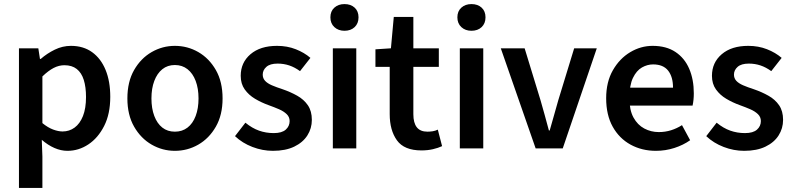

<svg xmlns="http://www.w3.org/2000/svg" viewBox="-20 -728 3892 942"><path d="M73 194V-491H168L176 -439H180Q211 -466 249 -484.5Q287 -503 328 -503Q389 -503 432 -472Q475 -441 498 -385Q521 -329 521 -253Q521 -169 491 -110Q461 -51 413.5 -19.5Q366 12 311 12Q279 12 247 -2Q215 -16 185 -42L188 40V194ZM287 -83Q320 -83 346 -102Q372 -121 387 -158.5Q402 -196 402 -252Q402 -301 391 -336Q380 -371 356.5 -389.5Q333 -408 296 -408Q269 -408 243 -394.5Q217 -381 188 -353V-124Q215 -102 240.5 -92.5Q266 -83 287 -83Z M838 12Q777 12 724 -18.5Q671 -49 638 -106.5Q605 -164 605 -245Q605 -327 638 -384.5Q671 -442 724 -472.5Q777 -503 838 -503Q900 -503 953 -472.5Q1006 -442 1039 -384.5Q1072 -327 1072 -245Q1072 -164 1039 -106.5Q1006 -49 953 -18.5Q900 12 838 12ZM838 -82Q874 -82 900 -102Q926 -122 940 -159Q954 -196 954 -245Q954 -294 940 -331Q926 -368 900 -388.5Q874 -409 838 -409Q802 -409 776.5 -388.5Q751 -368 737 -331Q723 -294 723 -245Q723 -196 737 -159Q751 -122 776.5 -102Q802 -82 838 -82Z M1319 12Q1268 12 1218.5 -7Q1169 -26 1133 -60L1184 -126Q1217 -99 1251 -87Q1285 -75 1323 -75Q1363 -75 1382 -92Q1401 -109 1401 -134Q1401 -154 1386.5 -168Q1372 -182 1349 -192Q1326 -202 1298 -212Q1262 -225 1231 -243.5Q1200 -262 1180.5 -289.5Q1161 -317 1161 -356Q1161 -421 1209 -462Q1257 -503 1339 -503Q1389 -503 1431 -486.5Q1473 -470 1503 -444L1452 -379Q1426 -398 1399 -407Q1372 -416 1342 -416Q1305 -416 1287 -400Q1269 -384 1269 -362Q1269 -344 1280.5 -331.5Q1292 -319 1314 -309.5Q1336 -300 1367 -290Q1405 -277 1438 -258.5Q1471 -240 1490.5 -211.5Q1510 -183 1510 -140Q1510 -98 1488 -63.5Q1466 -29 1423.5 -8.5Q1381 12 1319 12Z M1613 0V-491H1728V0ZM1670 -577Q1640 -577 1620.5 -595Q1601 -613 1601 -643Q1601 -673 1620.5 -690.5Q1640 -708 1670 -708Q1701 -708 1720 -690.5Q1739 -673 1739 -643Q1739 -613 1720 -595Q1701 -577 1670 -577Z M2048 10Q1963 10 1927.5 -39.5Q1892 -89 1892 -168V-400H1822V-486L1898 -491L1912 -645H2008V-491H2133V-400H2008V-168Q2008 -125 2025 -103.5Q2042 -82 2077 -82Q2090 -82 2103 -84Q2116 -86 2128 -92L2149 -11Q2130 -2 2104 4Q2078 10 2048 10Z M2236 0V-491H2351V0ZM2293 -577Q2263 -577 2243.5 -595Q2224 -613 2224 -643Q2224 -673 2243.5 -690.5Q2263 -708 2293 -708Q2324 -708 2343 -690.5Q2362 -673 2362 -643Q2362 -613 2343 -595Q2324 -577 2293 -577Z M2608 0 2437 -491H2554L2632 -236Q2642 -201 2652.5 -163.5Q2663 -126 2673 -88H2677Q2688 -126 2698.5 -163.5Q2709 -201 2719 -236L2797 -491H2908L2741 0Z M3198 12Q3129 12 3073.5 -18.5Q3018 -49 2986 -106.5Q2954 -164 2954 -246Q2954 -326 2987 -383.5Q3020 -441 3072 -472Q3124 -503 3182 -503Q3249 -503 3294 -473Q3339 -443 3361.5 -390.5Q3384 -338 3384 -270Q3384 -254 3382.5 -239Q3381 -224 3378 -210H3040V-298H3282Q3282 -351 3258 -381.5Q3234 -412 3184 -412Q3156 -412 3129.5 -397Q3103 -382 3085.5 -346Q3068 -310 3068 -246Q3068 -188 3088 -151.5Q3108 -115 3141 -97.5Q3174 -80 3212 -80Q3244 -80 3272.5 -89Q3301 -98 3326 -114L3366 -40Q3332 -16 3288.5 -2Q3245 12 3198 12Z M3631 12Q3580 12 3530.5 -7Q3481 -26 3445 -60L3496 -126Q3529 -99 3563 -87Q3597 -75 3635 -75Q3675 -75 3694 -92Q3713 -109 3713 -134Q3713 -154 3698.5 -168Q3684 -182 3661 -192Q3638 -202 3610 -212Q3574 -225 3543 -243.5Q3512 -262 3492.5 -289.5Q3473 -317 3473 -356Q3473 -421 3521 -462Q3569 -503 3651 -503Q3701 -503 3743 -486.5Q3785 -470 3815 -444L3764 -379Q3738 -398 3711 -407Q3684 -416 3654 -416Q3617 -416 3599 -400Q3581 -384 3581 -362Q3581 -344 3592.5 -331.5Q3604 -319 3626 -309.5Q3648 -300 3679 -290Q3717 -277 3750 -258.5Q3783 -240 3802.5 -211.5Q3822 -183 3822 -140Q3822 -98 3800 -63.5Q3778 -29 3735.5 -8.5Q3693 12 3631 12Z"/></svg>

Font: Source Sans 3 ExtraLight SemiBold
Style: Regular
Weight: 600
Version: Version 3.052;hotconv 1.1.0;makeotfexe 2.6.0